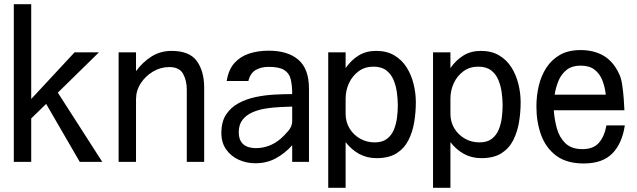

<svg xmlns="http://www.w3.org/2000/svg" viewBox="-20 -776 3040 916"><path d="M45.9 -3.9V-755.9H128.9V-303.7L335.9 -526.4H452.1L255.9 -334L467.8 -3.9H360.4L200.2 -280.3L128.9 -210.9V-3.9Z M545.9 -3.9V-526.4H628.9V-436.5Q660.2 -479.5 702.6 -506.3Q745.1 -533.2 798.8 -533.2Q883.8 -533.2 918.9 -484.9Q954.1 -436.5 954.1 -357.4V-3.9H871.1V-348.6Q871.1 -391.6 853.5 -423.8Q835.9 -456.1 787.1 -456.1Q746.1 -456.1 710 -434.6Q673.8 -413.1 651.4 -378.4Q628.9 -343.8 628.9 -301.8V-3.9Z M1198.2 2.9Q1155.3 2.9 1118.2 -14.2Q1081.1 -31.2 1058.6 -63.5Q1036.1 -95.7 1036.1 -141.6Q1036.1 -195.3 1058.6 -229.5Q1081.1 -263.7 1118.2 -283.7Q1155.3 -303.7 1199.7 -313Q1244.1 -322.3 1289.6 -324.7Q1335 -327.1 1374 -327.1Q1374 -370.1 1366.7 -398.9Q1359.4 -427.7 1335.4 -442.4Q1311.5 -457 1261.7 -457Q1225.6 -457 1199.7 -441.9Q1173.8 -426.8 1165 -389.6H1061.5Q1070.3 -444.3 1098.6 -475.6Q1127 -506.8 1168.9 -520.5Q1210.9 -534.2 1261.7 -534.2Q1353.5 -534.2 1403.8 -490.7Q1454.1 -447.3 1454.1 -352.5V-3.9H1374V-83Q1338.9 -43.9 1295.4 -20.5Q1252 2.9 1198.2 2.9ZM1200.2 -69.3Q1266.6 -69.3 1319.3 -114.3Q1335.9 -128.9 1355 -150.9Q1374 -172.9 1374 -197.3V-267.6Q1348.6 -266.6 1315.4 -265.1Q1282.2 -263.7 1248 -258.3Q1213.9 -252.9 1184.6 -240.2Q1155.3 -227.5 1137.2 -204.6Q1119.1 -181.6 1119.1 -145.5Q1119.1 -106.4 1140.6 -87.9Q1162.1 -69.3 1200.2 -69.3Z M1545.9 120.1V-526.4H1628.9V-451.2Q1655.3 -489.3 1690.9 -511.2Q1726.6 -533.2 1774.4 -533.2Q1825.2 -533.2 1861.3 -511.7Q1897.5 -490.2 1919.9 -454.6Q1942.4 -418.9 1953.1 -375.5Q1963.9 -332 1963.9 -288.1Q1963.9 -240.2 1956.1 -192.9Q1948.2 -145.5 1928.2 -106.4Q1908.2 -67.4 1871.6 -44.4Q1835 -21.5 1776.4 -21.5Q1730.5 -21.5 1693.8 -41.5Q1657.2 -61.5 1628.9 -97.7V120.1ZM1767.6 -96.7Q1803.7 -96.7 1825.7 -113.3Q1847.7 -129.9 1858.9 -156.7Q1870.1 -183.6 1874 -214.4Q1877.9 -245.1 1877.9 -273.4Q1877.9 -302.7 1873.5 -335Q1869.1 -367.2 1857.4 -395Q1845.7 -422.9 1822.8 -440.4Q1799.8 -458 1761.7 -458Q1720.7 -458 1690.9 -436Q1661.1 -414.1 1645 -379.4Q1628.9 -344.7 1628.9 -305.7V-233.4Q1628.9 -194.3 1647.5 -163.6Q1666 -132.8 1697.8 -114.7Q1729.5 -96.7 1767.6 -96.7Z M2045.9 120.1V-526.4H2128.9V-451.2Q2155.3 -489.3 2190.9 -511.2Q2226.6 -533.2 2274.4 -533.2Q2325.2 -533.2 2361.3 -511.7Q2397.5 -490.2 2419.9 -454.6Q2442.4 -418.9 2453.1 -375.5Q2463.9 -332 2463.9 -288.1Q2463.9 -240.2 2456.1 -192.9Q2448.2 -145.5 2428.2 -106.4Q2408.2 -67.4 2371.6 -44.4Q2335 -21.5 2276.4 -21.5Q2230.5 -21.5 2193.8 -41.5Q2157.2 -61.5 2128.9 -97.7V120.1ZM2267.6 -96.7Q2303.7 -96.7 2325.7 -113.3Q2347.7 -129.9 2358.9 -156.7Q2370.1 -183.6 2374 -214.4Q2377.9 -245.1 2377.9 -273.4Q2377.9 -302.7 2373.5 -335Q2369.1 -367.2 2357.4 -395Q2345.7 -422.9 2322.8 -440.4Q2299.8 -458 2261.7 -458Q2220.7 -458 2190.9 -436Q2161.1 -414.1 2145 -379.4Q2128.9 -344.7 2128.9 -305.7V-233.4Q2128.9 -194.3 2147.5 -163.6Q2166 -132.8 2197.8 -114.7Q2229.5 -96.7 2267.6 -96.7Z M2764.6 3.9Q2683.6 3.9 2633.8 -33.2Q2584 -70.3 2561.5 -132.3Q2539.1 -194.3 2539.1 -267.6Q2539.1 -318.4 2550.3 -366.2Q2561.5 -414.1 2586.4 -452.6Q2611.3 -491.2 2651.4 -514.2Q2691.4 -537.1 2750 -537.1Q2813.5 -537.1 2859.4 -510.3Q2905.3 -483.4 2932.6 -425.8Q2943.4 -405.3 2948.2 -372.6Q2953.1 -339.8 2955.6 -306.6Q2958 -273.4 2959 -250H2622.1Q2625 -206.1 2636.7 -163.6Q2648.4 -121.1 2677.2 -92.8Q2706.1 -64.5 2758.8 -64.5Q2812.5 -64.5 2838.9 -96.7Q2865.2 -128.9 2873 -177.7H2960.9Q2948.2 -91.8 2901.4 -43.9Q2854.5 3.9 2764.6 3.9ZM2626 -324.2H2870.1Q2866.2 -360.4 2854 -392.1Q2841.8 -423.8 2816.9 -443.4Q2792 -462.9 2750 -462.9Q2709 -462.9 2683.6 -442.9Q2658.2 -422.9 2645 -391.6Q2631.8 -360.4 2626 -324.2Z"/></svg>

Font: Kosugi
Style: Regular
Weight: 400
Version: Version 4.002